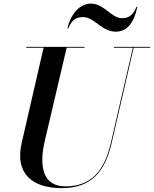

<svg xmlns="http://www.w3.org/2000/svg" viewBox="-20 -1004 834 1040"><path d="M429.5 -911.5C492 -911.5 529.5 -832.5 607 -832.5C663.5 -832.5 704 -872 724 -967H719.5C700 -920.5 677 -905.5 639.5 -905.5C584.5 -905.5 543 -984.5 472.5 -984.5C416 -984.5 365 -935 345 -850H349.5C369.5 -896.5 392 -911.5 429.5 -911.5ZM122.5 -750V-745.5H216L97.5 -230C59.5 -66 152 15 315 15C473 15 549 -73 585 -230L704 -745.5H793.5V-750H597V-745.5H699.5L580.5 -230C545.5 -77.5 473 5.5 334 5.5C205 5.5 193 -115 222.5 -240L341 -745.5H437.5V-750Z"/></svg>

Font: Bodoni* 36pt Medium
Style: Italic
Weight: 500
Italic angle: -13°
Version: Version 2.3